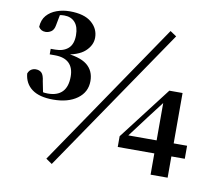

<svg xmlns="http://www.w3.org/2000/svg" viewBox="-85 -854 1112 987"><g transform="rotate(10 471.5 -360.5)"><path d="M195 -293Q123 -293 84.5 -321.5Q46 -350 41 -402Q47 -418 58 -424.5Q69 -431 81 -431Q100 -431 111.5 -420Q123 -409 127 -376L140 -311L108 -332Q122 -325 134 -322Q146 -319 163 -319Q213 -319 238.5 -345.5Q264 -372 264 -425Q264 -471 239 -495Q214 -519 165 -519H138V-548H162Q204 -548 229 -570Q254 -592 254 -639Q254 -683 233.5 -706Q213 -729 177 -729Q164 -729 149.5 -726Q135 -723 117 -717L156 -735L144 -672Q140 -648 126 -638.5Q112 -629 96 -629Q72 -629 60 -649Q62 -686 82 -709Q102 -732 134 -743.5Q166 -755 202 -755Q277 -755 315 -723Q353 -691 353 -644Q353 -604 318 -572Q283 -540 204 -531L202 -541Q291 -535 329.5 -504.5Q368 -474 368 -420Q368 -362 320.5 -327.5Q273 -293 195 -293ZM756 0V-137V-158V-381H745L789 -417L691 -289L594 -160L601 -194V-179H915V-111H565V-167L776 -442H845V0ZM246 34 214 12 729 -745 762 -723Z"/></g></svg>

Font: Noto Serif JP ExtraBold
Style: Regular
Weight: 800
Designer: Ryoko NISHIZUKA 西塚涼子 (kana & ideographs); Frank Grießhammer (Latin, Greek & Cyrillic); Wenlong ZHANG 张文龙 (bopomofo); San
Foundry: Adobe
Version: Version 2.003-H1;hotconv 1.1.1;makeotfexe 2.6.0